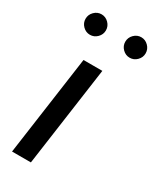

<svg xmlns="http://www.w3.org/2000/svg" viewBox="-168 -694 619 750"><g transform="rotate(30 141.5 -319.5)"><path d="M170.9 -449.2 107.9 0H22.9L85.9 -449.2ZM191.4 -592.8Q191.4 -611.8 205.1 -625.5Q218.8 -639.2 237.3 -639.2Q255.9 -639.2 269.5 -625.5Q283.2 -611.8 283.2 -592.8Q283.2 -574.2 269.5 -560.5Q255.9 -546.9 237.3 -546.9Q218.8 -546.9 205.1 -560.5Q191.4 -574.2 191.4 -592.8ZM12.2 -592.8Q12.2 -611.8 25.9 -625.5Q39.6 -639.2 58.1 -639.2Q76.7 -639.2 90.3 -625.5Q104 -611.8 104 -592.8Q104 -574.2 90.3 -560.5Q76.7 -546.9 58.1 -546.9Q39.6 -546.9 25.9 -560.5Q12.2 -574.2 12.2 -592.8Z"/></g></svg>

Font: Myanmar Pyu Pro
Style: Regular
Weight: 400
Designer: Khon Soe Zaw Thu
Foundry: PaOh Unicode
Version: Version 2.00 April 29, 2017